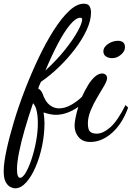

<svg xmlns="http://www.w3.org/2000/svg" viewBox="-87 -740 714 1040"><path d="M-5 280Q-16 280 -30.5 273Q-45 266 -56 246Q-67 226 -67 188Q-67 144 -52 74Q-37 4 -11.5 -81Q14 -166 48.5 -255Q83 -344 122.5 -427Q162 -510 204 -576Q246 -642 287.5 -681Q329 -720 367 -720Q391 -720 398.5 -705.5Q406 -691 406 -672Q406 -629 382.5 -578Q359 -527 320 -475.5Q281 -424 233 -377.5Q185 -331 135 -297Q131 -288 127 -279.5Q123 -271 120 -260Q135 -253 143 -234Q158 -190 181.5 -171.5Q205 -153 232 -153Q265 -153 298.5 -172Q332 -191 357 -216Q372 -249 389.5 -278Q407 -307 427 -324.5Q447 -342 466 -342Q477 -342 485 -335.5Q493 -329 493 -316Q493 -303 477.5 -276Q462 -249 441 -214.5Q420 -180 404.5 -142.5Q389 -105 389 -72Q389 -38 401 -27Q413 -16 437 -16Q471 -16 510 -50Q549 -84 593 -171L607 -157Q575 -69 519.5 -20Q464 29 402 29Q361 29 339 3Q317 -23 317 -59Q317 -77 322.5 -104Q328 -131 337 -161Q309 -141 277.5 -129.5Q246 -118 215 -118Q201 -118 184 -121.5Q167 -125 149 -131Q151 -117 152.5 -102.5Q154 -88 154 -75Q154 -12 141 50.5Q128 113 105.5 165Q83 217 54.5 248.5Q26 280 -5 280ZM22 223Q36 223 52.5 195Q69 167 84 122Q99 77 108.5 25.5Q118 -26 118 -73Q118 -93 116 -113Q114 -133 108.5 -151Q103 -169 92 -181Q67 -108 47 -39Q27 30 16 86Q5 142 5 177Q5 223 22 223ZM159 -358Q221 -415 265.5 -471Q310 -527 334 -571Q358 -615 358 -634Q358 -644 348 -644Q324 -644 292 -605.5Q260 -567 226 -502Q192 -437 159 -358ZM520 -425Q502 -425 487.5 -434Q473 -443 473 -462Q473 -478 485.5 -491Q498 -504 516 -511.5Q534 -519 552 -519Q569 -519 579.5 -511Q590 -503 590 -483Q590 -463 568.5 -444Q547 -425 520 -425Z"/></svg>

Font: Dancing Script SemiBold
Style: Regular
Weight: 600
Designer: Pablo Impallari
Foundry: Pablo Impallari
Version: Version 2.001